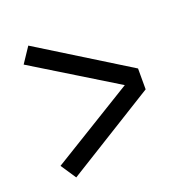

<svg xmlns="http://www.w3.org/2000/svg" viewBox="-99 -695 698 709"><g transform="rotate(-20 250.0 -340.0)"><path d="M84 -81 44 -141 369 -340 44 -539 84 -599 436 -381V-299Z"/></g></svg>

Font: Iosevka Term
Style: Regular
Weight: 400
Monospace: yes
Designer: Belleve Invis
Foundry: Belleve Invis
Version: Version 30.0.1